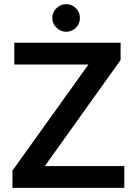

<svg xmlns="http://www.w3.org/2000/svg" viewBox="-20 -905 659 925"><path d="M232 -818Q232 -846 252 -865.5Q272 -885 299 -885Q326 -885 345.5 -865.5Q365 -846 365 -818Q365 -790 345.5 -771Q326 -752 299 -752Q272 -752 252 -771.5Q232 -791 232 -818ZM40 -83 406 -594H49V-699H561V-616L196 -105H579V0H40Z"/></svg>

Font: Prompt Medium
Style: Regular
Weight: 500
Designer: Katatrad Team
Foundry: CadsonDemak
Version: Version 1.001